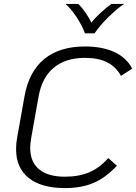

<svg xmlns="http://www.w3.org/2000/svg" viewBox="-20 -948 694 979"><path d="M62 -187Q62 -219 67 -244L105 -457Q127 -582 205 -646.5Q283 -711 413 -711Q502 -711 563.5 -682.5Q625 -654 654 -598L597 -561Q571 -608 526 -630.5Q481 -653 413 -653Q315 -653 254.5 -603Q194 -553 177 -457L139 -244Q134 -214 134 -194Q134 -122 179.5 -84.5Q225 -47 311 -47Q382 -47 435 -69.5Q488 -92 532 -142L576 -103Q519 -42 457.5 -15.5Q396 11 311 11Q191 11 126.5 -40.5Q62 -92 62 -187ZM314 -928H379Q398 -910 417.5 -881.5Q437 -853 446 -832Q459 -851 490 -880Q521 -909 548 -928H613Q578 -905 534 -862Q490 -819 462 -778H413Q398 -820 369 -863Q340 -906 314 -928Z"/></svg>

Font: KoHo
Style: Italic
Weight: 400
Italic angle: -10°
Designer: Cadson Demak & Katatrad Team
Foundry: Cadson Demak Co.,Ltd.
Version: Version 1.000